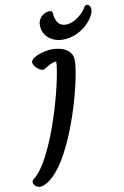

<svg xmlns="http://www.w3.org/2000/svg" viewBox="-115 -1035 711 1098"><g transform="rotate(-10 240.0 -486.5)"><path d="M-3.9 -44.9C-24.9 -29.8 1 15.6 45.4 0C216.3 -60.5 349.6 -566.4 347.2 -676.8C345.7 -738.3 281.7 -759.3 228.5 -759.3C191.4 -759.3 109.4 -739.3 105 -707C101.6 -683.1 147 -643.6 167.5 -654.8C193.8 -669.4 214.8 -685.5 241.2 -686.5C241.2 -590.3 124 -137.7 -3.9 -44.9ZM300.8 -802.7C411.6 -802.7 482.9 -893.1 490.2 -936C494.6 -961.9 480 -975.1 471.2 -975.1C464.4 -975.1 457 -971.7 453.6 -964.4C441.9 -940.4 389.6 -884.3 333 -884.3C286.6 -884.3 272.5 -923.8 270 -962.9C269 -976.1 258.3 -976.1 250 -976.1C231.4 -976.1 185.1 -957.5 185.1 -905.8C185.1 -841.8 239.3 -802.7 300.8 -802.7Z"/></g></svg>

Font: Courgette
Style: Regular
Weight: 400
Designer: Karolina Lach
Foundry: Karolina Lach
Version: Version 1.002